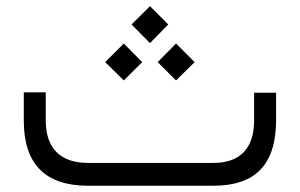

<svg xmlns="http://www.w3.org/2000/svg" viewBox="-20 -595 960 615"><path d="M261.2 -73.2C173.3 -73.2 126.5 -120.6 126.5 -209V-299.3H56.2V-208.5C56.2 -69.3 125 0 262.7 0H662.6C798.8 0 864.3 -68.4 864.3 -210.4V-297.9H793.9V-209C793.9 -119.6 748.5 -73.2 664.1 -73.2ZM460.4 -457 519 -516.6 460.4 -575.2 401.4 -516.6ZM543.9 -337.4 603.5 -396 543.9 -455.6 484.9 -396ZM376.5 -337.4 435.5 -396 376.5 -455.6 316.9 -396Z"/></svg>

Font: Shabnam Light
Style: Regular
Weight: 300
Foundry: DejaVu fonts team - Redesigned by Saber Rastikerdar - Based on Vazir font
Version: Version 5.0.1